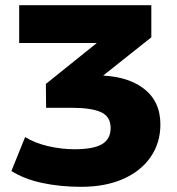

<svg xmlns="http://www.w3.org/2000/svg" viewBox="-20 -529 685 741"><path d="M293 192Q212 192 142.5 177Q73 162 24 131L77 0Q114 23 165.5 35Q217 47 267 47Q342 47 374.5 27Q407 7 407 -35Q407 -79 370 -96Q333 -113 256 -113H158L157 -205L412 -410L398 -363H54V-509H564V-385L340 -207L291 -238H351Q467 -238 533 -188.5Q599 -139 599 -49Q599 23 561 77.5Q523 132 454.5 162Q386 192 293 192Z"/></svg>

Font: Nunito Sans 6pt Black
Style: Regular
Weight: 900
Version: Version 3.101;gftools[0.9.27]